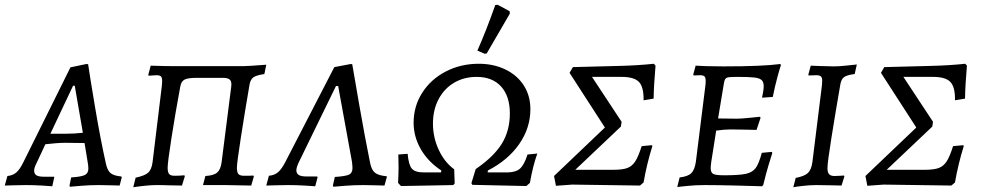

<svg xmlns="http://www.w3.org/2000/svg" viewBox="-42 -775 4127 804"><path d="M466 -36 468 -33 459 2Q449 2 423.5 1Q398 0 372 0Q334 0 297.5 3Q261 6 251 7L249 2L256 -32Q300 -35 314 -42.5Q328 -50 328 -69Q328 -82 325 -97L312 -176L232 -177Q199 -177 148 -171L112 -94Q101 -73 101 -61Q101 -47 110.5 -41Q120 -35 142 -35H185V-32L177 5Q167 4 133.5 2Q100 0 67 0Q37 0 11.5 1Q-14 2 -22 2L-11 -38Q11 -40 26 -52.5Q41 -65 56 -96L253 -493L320 -507L327 -506Q333 -464 355.5 -329.5Q378 -195 401 -92Q407 -62 420.5 -50.5Q434 -39 466 -36ZM235 -215Q269 -215 305 -219L271 -416H264L169 -215Z M526 -31Q564 -39 578.5 -52Q593 -65 597 -97L636 -418Q637 -425 637 -436Q637 -450 632 -455Q627 -460 613 -460L580 -458L579 -462L589 -500Q647 -498 686 -498H977Q995 -498 1073 -504L1065 -465Q1032 -460 1019.5 -451.5Q1007 -443 1003 -421Q983 -305 966.5 -198.5Q950 -92 950 -73Q950 -53 956.5 -46Q963 -39 980 -39Q1009 -39 1019 -40L1021 -36L1010 2L953 1Q934 0 903 0H808L818 -38Q853 -40 867.5 -52.5Q882 -65 886 -96L926 -410L927 -421Q927 -437 918.5 -443Q910 -449 892 -449H781Q746 -449 731.5 -442Q717 -435 713 -413Q692 -300 676 -197Q660 -94 660 -73Q660 -53 666.5 -46Q673 -39 689 -39Q712 -39 730 -41L732 -37L720 2L664 1Q645 0 613 0Q577 0 516 9Z M1352 2 1360 -34Q1406 -37 1420 -44Q1434 -51 1434 -71Q1434 -79 1432 -97L1374 -415H1365L1209 -95Q1199 -74 1199 -62Q1199 -48 1209.5 -42Q1220 -36 1242 -36H1286L1288 -33L1278 5Q1268 4 1233 2Q1198 0 1164 0Q1133 0 1107.5 1Q1082 2 1073 2L1084 -39Q1107 -41 1122 -53.5Q1137 -66 1153 -97L1358 -494L1427 -507L1433 -506Q1440 -464 1463.5 -329.5Q1487 -195 1508 -92Q1514 -63 1528.5 -51.5Q1543 -40 1577 -37L1578 -34L1568 2Q1558 2 1532 1Q1506 0 1480 0Q1440 0 1402.5 3Q1365 6 1354 7Z M1690 -261Q1690 -330 1726 -386.5Q1762 -443 1824.5 -475.5Q1887 -508 1963 -508Q2025 -508 2074.5 -484Q2124 -460 2151.5 -417Q2179 -374 2179 -318Q2179 -239 2132 -171.5Q2085 -104 2001 -61L2000 -53H2081Q2117 -53 2135 -68.5Q2153 -84 2167 -128L2208 -132Q2189 -79 2177 -9L2162 4L1936 -1L1932 -8L1950 -67Q2026 -119 2059.5 -173.5Q2093 -228 2093 -300Q2093 -372 2056.5 -412.5Q2020 -453 1954 -453Q1901 -453 1859.5 -428.5Q1818 -404 1794.5 -359.5Q1771 -315 1771 -257Q1771 -200 1795 -148Q1819 -96 1860 -66L1862 -7L1856 0L1637 4L1625 -9Q1627 -51 1627 -75L1626 -128L1665 -131Q1669 -85 1682.5 -69Q1696 -53 1733 -53H1805L1806 -61Q1750 -98 1720 -150.5Q1690 -203 1690 -261ZM1996 -551 1987 -550 1957 -563Q1993 -644 2032 -754L2042 -755L2092 -728L2093 -718Z M2653 -11 2638 2 2354 -2 2286 3 2278 -38 2491 -241 2343 -470 2357 -494 2552 -499Q2631 -501 2696 -508L2703 -500Q2696 -419 2695 -362L2653 -355Q2654 -410 2634 -431.5Q2614 -453 2561 -453H2437L2561 -265L2558 -245L2367 -64H2527Q2565 -64 2585 -71.5Q2605 -79 2618 -99Q2631 -119 2645 -163L2687 -167L2690 -164Q2666 -87 2653 -11Z M2990 -41Q3053 -41 3081 -47Q3109 -53 3122.5 -71.5Q3136 -90 3148 -135L3190 -139L3192 -134Q3188 -123 3176 -82.5Q3164 -42 3154 0L3149 5Q3123 4 3041.5 2Q2960 0 2910 0Q2871 0 2837 3.5Q2803 7 2794 8L2804 -32Q2839 -36 2853 -50Q2867 -64 2872 -98L2912 -418Q2913 -425 2913 -437Q2913 -450 2908 -455Q2903 -460 2889 -460L2863 -459L2861 -463L2871 -500Q2882 -499 2915.5 -498Q2949 -497 2988 -497Q3152 -497 3226 -507L3228 -502Q3224 -491 3213.5 -452.5Q3203 -414 3194 -369L3149 -366Q3150 -371 3153 -386.5Q3156 -402 3156 -414Q3156 -432 3147 -440Q3138 -448 3116 -450.5Q3094 -453 3045 -453Q3019 -453 3009 -451.5Q2999 -450 2995 -444Q2991 -438 2989 -424L2965 -279L3044 -278Q3061 -278 3095 -281.5Q3129 -285 3140 -286L3143 -282L3126 -231Q3115 -231 3084 -232Q3053 -233 3018 -233Q2990 -233 2957 -228L2944 -145Q2934 -88 2934 -71Q2934 -52 2945 -46.5Q2956 -41 2990 -41Z M3423 -71Q3423 -53 3430 -45.5Q3437 -38 3452 -38Q3466 -38 3477 -39Q3488 -40 3492 -40L3494 -37L3482 2Q3471 2 3439.5 1Q3408 0 3376 0Q3350 0 3319.5 3.5Q3289 7 3280 9L3290 -30Q3327 -37 3341.5 -51Q3356 -65 3360 -97L3400 -419Q3401 -426 3401 -437Q3401 -450 3395.5 -455Q3390 -460 3376 -460L3344 -459L3343 -463L3353 -500Q3357 -500 3391.5 -498.5Q3426 -497 3450 -497Q3472 -497 3504 -500.5Q3536 -504 3546 -505L3537 -465Q3505 -461 3493 -452.5Q3481 -444 3477 -422Q3457 -307 3440 -200.5Q3423 -94 3423 -71Z M3957 -11 3942 2 3658 -2 3590 3 3582 -38 3795 -241 3647 -470 3661 -494 3856 -499Q3935 -501 4000 -508L4007 -500Q4000 -419 3999 -362L3957 -355Q3958 -410 3938 -431.5Q3918 -453 3865 -453H3741L3865 -265L3862 -245L3671 -64H3831Q3869 -64 3889 -71.5Q3909 -79 3922 -99Q3935 -119 3949 -163L3991 -167L3994 -164Q3970 -87 3957 -11Z"/></svg>

Font: Alegreya SC
Style: Italic
Weight: 400
Italic angle: -7°
Designer: Juan Pablo del Peral
Foundry: Huerta Tipografica
Version: Version 2.007; ttfautohint (v1.6)